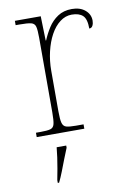

<svg xmlns="http://www.w3.org/2000/svg" viewBox="-87 -597 578 870"><g transform="rotate(-10 202.5 -161.5)"><path d="M49 0V-20H71Q101 -20 115.5 -24Q130 -28 134 -44.5Q138 -61 138 -98V-442Q138 -477 134 -492.5Q130 -508 114 -512Q98 -516 61 -516H43V-536H162L165 -424H167Q179 -453 196.5 -480.5Q214 -508 241 -526Q268 -544 306 -544Q344 -544 367 -524.5Q390 -505 390 -476Q390 -463 385 -453Q380 -443 369 -443Q369 -487 352 -503Q335 -519 301 -519Q272 -519 247 -500Q222 -481 204 -448Q186 -415 176 -372.5Q166 -330 166 -284V-98Q166 -61 170.5 -44.5Q175 -28 189 -24Q203 -20 233 -20H268V0ZM107 208Q112 183 116.5 157.5Q121 132 124.5 107.5Q128 83 130 61H174V71Q165 92 154.5 119.5Q144 147 133.5 174Q123 201 113 221H107Z"/></g></svg>

Font: Noto Rashi Hebrew Thin
Style: Regular
Weight: 250
Version: Version 1.006